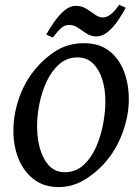

<svg xmlns="http://www.w3.org/2000/svg" viewBox="-20 -757 560 791"><path d="M510.7 -347.7Q510.7 -284.2 487.8 -218Q464.8 -151.9 424.3 -101.1Q385.7 -52.7 333.5 -19.5Q281.2 13.7 221.2 13.7Q161.1 13.7 119.6 -18.1Q78.1 -49.8 56.6 -102.3Q35.2 -154.8 35.2 -217.8Q35.2 -281.7 55.9 -345.2Q76.7 -408.7 113.3 -457Q150.9 -507.3 203.9 -543.2Q256.8 -579.1 326.2 -579.1Q388.7 -579.1 429.7 -547.4Q470.7 -515.6 490.7 -463.1Q510.7 -410.6 510.7 -347.7ZM414.1 -339.4Q414.1 -390.1 400.9 -431.2Q387.7 -472.2 362.3 -496.3Q336.9 -520.5 299.8 -520.5Q255.9 -520.5 224.4 -492.9Q192.9 -465.3 172.6 -422.1Q152.3 -378.9 142.6 -330.1Q132.8 -281.2 132.8 -238.8Q132.8 -154.8 162.8 -101.1Q192.9 -47.4 246.1 -47.4Q291.5 -47.4 323.5 -76.4Q355.5 -105.5 375.5 -150.6Q395.5 -195.8 404.8 -246.1Q414.1 -296.4 414.1 -339.4ZM498 -725.1Q485.4 -701.2 466.8 -673.6Q448.2 -646 425.3 -626.5Q402.3 -606.9 377 -606.9Q354.5 -606.9 336.4 -618.9Q318.4 -630.9 301.3 -642.6Q284.2 -654.3 264.6 -654.3Q246.6 -654.3 231.4 -640.9Q216.3 -627.4 197.8 -602.5L170.4 -614.3Q183.6 -638.2 202.6 -665.8Q221.7 -693.4 244.6 -713.1Q267.6 -732.9 292.5 -732.9Q316.9 -732.9 335.7 -720.9Q354.5 -709 371.1 -697Q387.7 -685.1 403.8 -685.1Q436 -685.1 470.7 -737.3Z"/></svg>

Font: Dai Banna SIL Medium
Style: Italic
Weight: 500
Italic angle: -11°
Designer: Victor Gaultney
Foundry: SIL International
Version: Version 4.000